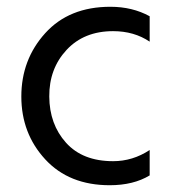

<svg xmlns="http://www.w3.org/2000/svg" viewBox="-20 -536 511 567"><path d="M304 11Q184 11 113.5 -65.5Q43 -142 43 -251Q43 -360 113.5 -438Q184 -516 306 -516Q371 -516 422 -488V-413Q376 -444 314 -444Q228 -444 176.5 -388.5Q125 -333 125.5 -251Q126 -169 175 -114.5Q224 -60 314 -60Q372 -60 422 -93V-18Q374 11 304 11Z"/></svg>

Font: Hind Jalandhar
Style: Regular
Weight: 400
Designer: Namrata Goyal
Foundry: Indian Type Foundry
Version: Version 0.702;PS 1.0;hotconv 1.0.81;makeotf.lib2.5.63406